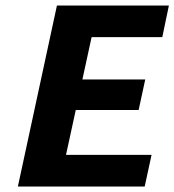

<svg xmlns="http://www.w3.org/2000/svg" viewBox="-20 -678 634 698"><path d="M506 0H45L187 -658H594L570 -543H313L220 -115H531ZM151 -278 176 -389H508L484 -278Z"/></svg>

Font: Ysabeau Infant ExtraBold
Style: Italic
Weight: 800
Italic angle: -12°
Designer: Christian Thalmann (Catharsis Fonts)
Version: Version 2.001;gftools[0.9.30]; featfreeze: ss01,ss02,lnum